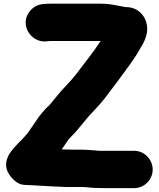

<svg xmlns="http://www.w3.org/2000/svg" viewBox="-20 -792 842 1018"><path d="M136 189.5C141.6 189.5 147.5 189.8 155.1 190.4C210.4 194.3 272.3 197 330.2 199.5H409C418 199.5 424.7 199.7 434.3 200.3C466.5 204.2 500.6 205.5 535 205.5H691C745 205.5 789.5 161 789.5 107C789.5 53.6 745.9 7.5 691 7.5H507.3C477.5 5.5 444.2 1.5 409 1.5H373C349.8 1.5 330 0.9 306.9 0.1C315.1 -11.7 324.7 -24.5 336.5 -42.6C351.3 -65.7 376.8 -83.9 402.4 -117.7L427 -147.3C435.2 -157.5 441.9 -165.6 450 -175.1L473.1 -200C492.6 -219.6 517.2 -247.3 535.7 -271.1C576.9 -325 625.4 -389.7 665.4 -445C682.2 -468.3 700.3 -494.7 717.8 -524.8C728.7 -545.4 745.8 -567.7 755 -601.6C776.9 -673.3 732.4 -754.5 648 -754.5H644.4C640.2 -755.5 634 -756.8 627.4 -757.9C595.3 -763.3 562.5 -772.5 518 -772.5H246C238.4 -772.5 230.4 -772.1 219.2 -771.4L206.2 -770.3C179.2 -767.1 156.7 -754.5 139.9 -734.7C80.2 -664.1 142.1 -566.2 223.1 -572.6L235.4 -573.7C241.8 -574.3 245.2 -574.5 246 -574.5H513.8C510.3 -569.5 507.1 -565 503.1 -559.2C475.6 -518 435.5 -466 404.4 -426C404.2 -425.7 403.7 -425.1 403.4 -424.6C374.3 -383.4 339.3 -346.9 302.2 -307.1C283.5 -285.8 264.9 -261.5 249.4 -243.2C245.1 -238.1 241.2 -233 236.6 -229.3C224.7 -219.8 216.3 -208.1 204.3 -195.3C184.4 -172.9 168 -145.7 153.8 -125.3C143.7 -112.2 134.4 -96.6 127.9 -87.7C115.9 -74.1 105.6 -61.6 97.5 -53.5L78.5 -34.5C72.5 -28.6 66.9 -22.6 60.9 -15.8C42.2 5.6 -20.7 69.9 34.4 141C53.2 165.4 79.4 188.5 113 188.5C120.1 188.5 128.1 189.5 136 189.5Z"/></svg>

Font: Smoothie
Style: ExBd
Weight: 800
Foundry: Cannot Into Space Fonts
Version: Version 0.8